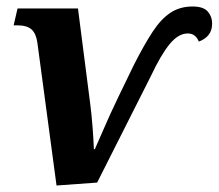

<svg xmlns="http://www.w3.org/2000/svg" viewBox="-20 -562 673 591"><path d="M95 -431Q91 -459 77 -471.5Q63 -484 33 -484H22L34 -536H220L258 -240Q262 -209 265 -169.5Q268 -130 269 -103H272Q279 -118 298.5 -163.5Q318 -209 345 -265L392 -362Q424 -425 450 -464.5Q476 -504 505 -523Q534 -542 573 -542Q606 -542 619.5 -526.5Q633 -511 633 -490Q633 -468 622 -454.5Q611 -441 592 -434Q582 -459 558 -459Q529 -459 502 -426Q475 -393 444 -327L279 0L154 9Z"/></svg>

Font: Noto Serif SemiCondensed
Style: Bold Italic
Weight: 700
Width: 4
Italic angle: -12°
Designer: Monotype Design Team
Foundry: Monotype Imaging Inc.
Version: Version 2.014